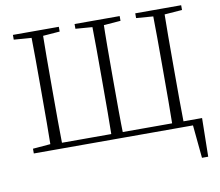

<svg xmlns="http://www.w3.org/2000/svg" viewBox="-95 -837 1320 1153"><g transform="rotate(-10 565.0 -261.0)"><path d="M162 0H233C231 -110 231 -221 231 -341V-387C231 -503 231 -613 233 -723H162C164 -614 164 -502 164 -387V-341C164 -221 164 -110 162 0ZM533 0H604C601 -110 601 -221 601 -341V-387C601 -502 601 -614 604 -723H533C535 -613 535 -502 535 -387V-341C535 -221 535 -110 533 0ZM904 0H974C972 -110 972 -221 972 -341V-387C972 -502 972 -613 974 -723H904C906 -614 906 -502 906 -387V-341C906 -221 906 -110 904 0ZM197 0H1059L1023 -27L1045 201H1083L1087 -34H197ZM55 -694 188 -684H206L335 -694V-723H55ZM431 -694 560 -684H578L706 -694V-723H431ZM801 -694 930 -684H948L1081 -694V-723H801ZM55 0H198V-40H188L55 -29Z"/></g></svg>

Font: Source Han Serif TW VF
Style: Regular
Weight: 250
Designer: Ryoko NISHIZUKA 西塚涼子 (kana & ideographs); Frank Grießhammer (Latin, Greek & Cyrillic); Wenlong ZHANG 张文龙 (bopomofo); San
Foundry: Adobe
Version: Version 2.002;hotconv 1.1.0;makeotfexe 2.6.0